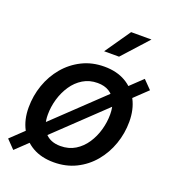

<svg xmlns="http://www.w3.org/2000/svg" viewBox="-151 -848 871 975"><g transform="rotate(20 284.5 -360.5)"><path d="M245.6 11.7Q179.2 11.7 131.3 -15.6Q83.5 -43 57.6 -92.3Q31.7 -141.6 31.7 -207Q31.7 -270.5 52.2 -329.1Q72.8 -387.7 111.3 -433.6Q149.9 -479.5 203.6 -506.3Q257.3 -533.2 323.7 -533.2Q390.1 -533.2 438 -505.6Q485.8 -478 511.5 -428.5Q537.1 -378.9 537.1 -313Q537.1 -250 516.6 -191.7Q496.1 -133.3 457.8 -87.4Q419.4 -41.5 365.7 -14.9Q312 11.7 245.6 11.7ZM249.5 -77.6Q294.9 -77.6 329.1 -98.6Q363.3 -119.6 386.5 -154.5Q409.7 -189.5 421.4 -231.2Q433.1 -272.9 433.1 -314.5Q433.1 -354 420.2 -383.1Q407.2 -412.1 381.8 -427.7Q356.4 -443.4 319.3 -443.4Q275.4 -443.4 241.2 -422.6Q207 -401.9 183.6 -367.2Q160.2 -332.5 147.9 -290.5Q135.7 -248.5 135.7 -205.6Q135.7 -147 165 -112.3Q194.3 -77.6 249.5 -77.6ZM32.2 22.9 -12.2 -22.9 536.6 -544.9 581.1 -499.5ZM294.4 -606 390.1 -744.1H500L375 -606Z"/></g></svg>

Font: Inter 28pt Medium
Style: Italic
Weight: 500
Italic angle: -9.3988°
Designer: Rasmus Andersson
Foundry: rsms
Version: Version 4.001;git-66647c0bb